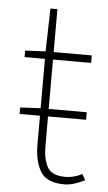

<svg xmlns="http://www.w3.org/2000/svg" viewBox="-49 -672 400 713"><g transform="rotate(5 151.0 -315.0)"><path d="M30 -238V-262L106 -266H278V-238ZM218 8Q152 8 129 -30.5Q106 -69 106 -130V-450H30V-474L106 -478L110 -638H136V-478H278V-450H136V-126Q136 -80 152 -50Q168 -20 220 -20Q234 -20 249 -23.5Q264 -27 282 -36L294 -14Q275 -4 255 2Q235 8 218 8Z"/></g></svg>

Font: Mada ExtraLight
Style: Regular
Weight: 250
Designer: Khaled Hosny
Version: Version 1.5